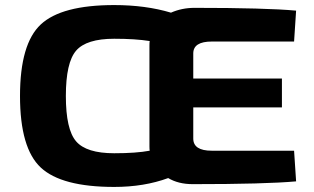

<svg xmlns="http://www.w3.org/2000/svg" viewBox="-20 -724 1238 758"><path d="M1141 -129 1149 -8Q1027 3 741 3Q684 3 644 -21Q549 14 431 14Q223 14 141 -62.5Q59 -139 59 -345Q59 -551 141 -627.5Q223 -704 431 -704Q555 -704 655 -674Q698 -693 748 -693Q1029 -693 1149 -682L1141 -560H816Q743 -560 743 -513V-414H1093V-300H743V-177Q743 -129 816 -129ZM431 -119Q517 -119 571 -129Q570 -135 570 -146V-544Q570 -556 571 -562Q514 -571 431 -571Q321 -571 280.5 -524Q240 -477 240 -345Q240 -213 280.5 -166Q321 -119 431 -119Z"/></svg>

Font: Exo 2 Expanded
Style: Bold
Weight: 700
Width: 7
Designer: Natanael Gama
Version: Version 1.001;PS 001.001;hotconv 1.0.70;makeotf.lib2.5.58329